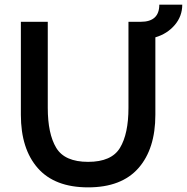

<svg xmlns="http://www.w3.org/2000/svg" viewBox="-20 -794 806 828"><path d="M650 -633V-299Q650 -152 577 -69Q504 14 360 14Q216 14 143 -69Q70 -152 70 -299V-700H186V-329Q186 -217 222.5 -156.5Q259 -96 360 -96Q461 -96 497.5 -156.5Q534 -217 534 -329V-700H587Q667 -700 667 -774H766Q766 -724 733.5 -686Q701 -648 650 -633Z"/></svg>

Font: Cabin SemiBold
Style: Regular
Weight: 600
Designer: Pablo Impallari
Foundry: Pablo Impallari. http://www.impallari.com Igino Marini. http://www.ikern.com
Version: Version 2.001